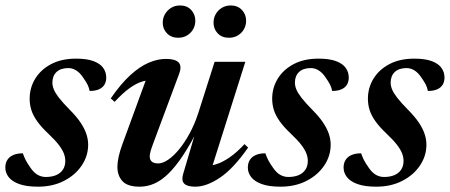

<svg xmlns="http://www.w3.org/2000/svg" viewBox="-28 -690 1692 722"><path d="M58 -113.5Q62 -101.5 68 -89.2Q74 -77 87.5 -58Q101 -39 115 -31.8Q129 -24.5 144 -24.5Q167 -24.5 183.2 -31.5Q199.5 -38.5 208.5 -52Q217.5 -65.5 217.5 -85Q217.5 -99 212 -113.2Q206.5 -127.5 192.8 -145.5Q179 -163.5 153 -188Q127 -212.5 111.8 -234Q96.5 -255.5 90 -276Q83.5 -296.5 83.5 -318.5Q83.5 -360 104.5 -394.2Q125.5 -428.5 164.5 -449Q203.5 -469.5 258 -469.5Q299 -469.5 324 -460Q349 -450.5 360.2 -434.5Q371.5 -418.5 371.5 -398.5Q371.5 -382.5 364.5 -371.2Q357.5 -360 343.8 -354Q330 -348 309 -348Q306.5 -361.5 300.8 -372.5Q295 -383.5 283.5 -400Q272 -417 258 -425.5Q244 -434 229 -434Q200 -434 184.5 -419.2Q169 -404.5 169 -379Q169 -367 174.5 -353.5Q180 -340 194 -322Q208 -304 234 -277.5Q260 -251.5 275 -229Q290 -206.5 296.8 -186Q303.5 -165.5 303.5 -146Q303.5 -103.5 279.2 -67.5Q255 -31.5 212.5 -9.8Q170 12 115 12Q71.5 12 44.5 2.2Q17.5 -7.5 4.8 -23.8Q-8 -40 -8 -60Q-8 -76.5 -0.5 -88.5Q7 -100.5 21.8 -107Q36.5 -113.5 58 -113.5Z M660.5 -35 715 -219.5 722 -214Q689.5 -150 660.8 -106.5Q632 -63 605.2 -37Q578.5 -11 552 0.5Q525.5 12 497.5 12Q451.5 12 432.5 -8.8Q413.5 -29.5 413.5 -62.5Q413.5 -79.5 418.2 -101Q423 -122.5 432 -147L531.5 -419L553 -388.5Q530.5 -390.5 507.2 -383.5Q484 -376.5 458.5 -358Q433 -339.5 403 -307L388.5 -320Q426 -374.5 461.5 -407Q497 -439.5 530.8 -454Q564.5 -468.5 596 -468.5Q631 -468.5 643.8 -455Q656.5 -441.5 645.5 -412L547.5 -149Q541 -131.5 538 -120.5Q535 -109.5 535 -101.5Q535 -89 543 -82.2Q551 -75.5 567 -75.5Q584 -75.5 604.5 -89.5Q625 -103.5 645.8 -128.8Q666.5 -154 685.2 -188.5Q704 -223 717.5 -264.5L779 -457.5H894.5L762.5 -40L744 -66.5Q763.5 -65.5 786.2 -72.8Q809 -80 835.5 -98.2Q862 -116.5 891.5 -148L905 -135Q849.5 -55.5 799 -21.8Q748.5 12 706.5 12Q676 12 664.8 0.5Q653.5 -11 660.5 -35ZM642 -548Q616 -548 600 -564.5Q584 -581 584 -604.5Q584 -622.5 592.5 -637Q601 -651.5 615.5 -660.5Q630 -669.5 649 -669.5Q675 -669.5 690.8 -652.8Q706.5 -636 706.5 -612Q706.5 -594.5 698.2 -580Q690 -565.5 675.5 -556.8Q661 -548 642 -548ZM832.5 -548Q806.5 -548 790.8 -564.5Q775 -581 775 -604.5Q775 -622.5 783.2 -637Q791.5 -651.5 806.2 -660.5Q821 -669.5 839.5 -669.5Q865.5 -669.5 881.5 -652.8Q897.5 -636 897.5 -612Q897.5 -594.5 889.2 -580Q881 -565.5 866.5 -556.8Q852 -548 832.5 -548Z M970 -113.5Q974 -101.5 980 -89.2Q986 -77 999.5 -58Q1013 -39 1027 -31.8Q1041 -24.5 1056 -24.5Q1079 -24.5 1095.2 -31.5Q1111.5 -38.5 1120.5 -52Q1129.5 -65.5 1129.5 -85Q1129.5 -99 1124 -113.2Q1118.5 -127.5 1104.8 -145.5Q1091 -163.5 1065 -188Q1039 -212.5 1023.8 -234Q1008.5 -255.5 1002 -276Q995.5 -296.5 995.5 -318.5Q995.5 -360 1016.5 -394.2Q1037.5 -428.5 1076.5 -449Q1115.5 -469.5 1170 -469.5Q1211 -469.5 1236 -460Q1261 -450.5 1272.2 -434.5Q1283.5 -418.5 1283.5 -398.5Q1283.5 -382.5 1276.5 -371.2Q1269.5 -360 1255.8 -354Q1242 -348 1221 -348Q1218.5 -361.5 1212.8 -372.5Q1207 -383.5 1195.5 -400Q1184 -417 1170 -425.5Q1156 -434 1141 -434Q1112 -434 1096.5 -419.2Q1081 -404.5 1081 -379Q1081 -367 1086.5 -353.5Q1092 -340 1106 -322Q1120 -304 1146 -277.5Q1172 -251.5 1187 -229Q1202 -206.5 1208.8 -186Q1215.5 -165.5 1215.5 -146Q1215.5 -103.5 1191.2 -67.5Q1167 -31.5 1124.5 -9.8Q1082 12 1027 12Q983.5 12 956.5 2.2Q929.5 -7.5 916.8 -23.8Q904 -40 904 -60Q904 -76.5 911.5 -88.5Q919 -100.5 933.8 -107Q948.5 -113.5 970 -113.5Z M1330 -113.5Q1334 -101.5 1340 -89.2Q1346 -77 1359.5 -58Q1373 -39 1387 -31.8Q1401 -24.5 1416 -24.5Q1439 -24.5 1455.2 -31.5Q1471.5 -38.5 1480.5 -52Q1489.5 -65.5 1489.5 -85Q1489.5 -99 1484 -113.2Q1478.5 -127.5 1464.8 -145.5Q1451 -163.5 1425 -188Q1399 -212.5 1383.8 -234Q1368.5 -255.5 1362 -276Q1355.5 -296.5 1355.5 -318.5Q1355.5 -360 1376.5 -394.2Q1397.5 -428.5 1436.5 -449Q1475.5 -469.5 1530 -469.5Q1571 -469.5 1596 -460Q1621 -450.5 1632.2 -434.5Q1643.5 -418.5 1643.5 -398.5Q1643.5 -382.5 1636.5 -371.2Q1629.5 -360 1615.8 -354Q1602 -348 1581 -348Q1578.5 -361.5 1572.8 -372.5Q1567 -383.5 1555.5 -400Q1544 -417 1530 -425.5Q1516 -434 1501 -434Q1472 -434 1456.5 -419.2Q1441 -404.5 1441 -379Q1441 -367 1446.5 -353.5Q1452 -340 1466 -322Q1480 -304 1506 -277.5Q1532 -251.5 1547 -229Q1562 -206.5 1568.8 -186Q1575.5 -165.5 1575.5 -146Q1575.5 -103.5 1551.2 -67.5Q1527 -31.5 1484.5 -9.8Q1442 12 1387 12Q1343.5 12 1316.5 2.2Q1289.5 -7.5 1276.8 -23.8Q1264 -40 1264 -60Q1264 -76.5 1271.5 -88.5Q1279 -100.5 1293.8 -107Q1308.5 -113.5 1330 -113.5Z"/></svg>

Font: Newsreader 36pt SemiBold
Style: Italic
Weight: 600
Italic angle: -17°
Designer: Hugues Gentile
Foundry: Production Type
Version: Version 1.003